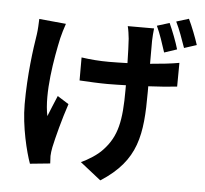

<svg xmlns="http://www.w3.org/2000/svg" viewBox="-60 -896 1120 1047"><g transform="rotate(5 500.0 -373.0)"><path d="M882 -661C871 -700 847 -762 829 -801L761 -780C780 -740 799 -682 813 -638ZM119 -761C118 -736 117 -703 113 -676C100 -595 80 -453 80 -291C80 -168 115 -30 137 30L247 19C246 5 245 -12 245 -22C245 -33 248 -55 251 -70C263 -126 289 -226 318 -312L256 -351C240 -315 222 -268 209 -237C183 -360 218 -556 242 -666C247 -687 257 -722 266 -747ZM603 -764C608 -746 612 -716 614 -696C616 -668 618 -617 619 -563C584 -562 550 -561 518 -561C464 -561 416 -565 367 -572V-446C417 -443 477 -440 520 -440C553 -440 587 -441 621 -442V-417C621 -249 604 -161 529 -82C501 -51 451 -20 413 -3L527 87C724 -39 743 -182 743 -416V-447C803 -450 858 -454 900 -459L901 -589C858 -581 802 -575 742 -570C742 -623 742 -674 742 -696C743 -718 744 -740 747 -764ZM864 -812C884 -772 904 -715 919 -672L987 -694C975 -732 951 -794 932 -833Z"/></g></svg>

Font: Noto Sans CJK JP Bold
Style: Regular
Weight: 700
Designer: Ryoko NISHIZUKA (kana & ideographs); Paul D. Hunt (Latin, Greek & Cyrillic); Wenlong ZHANG (bopomofo); Sandoll Communica
Foundry: Adobe Systems Incorporated
Version: Version 1.004;PS 1.004;hotconv 1.0.82;makeotf.lib2.5.63406